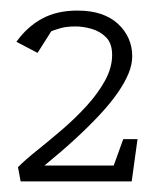

<svg xmlns="http://www.w3.org/2000/svg" viewBox="-20 -744 291 363"><path d="M19 -401 14 -428Q28 -442 50.5 -460Q73 -478 97.5 -499Q122 -520 143.5 -543.5Q165 -567 178.5 -591.5Q192 -616 192 -640Q192 -662 180.5 -673.5Q169 -685 153 -689.5Q137 -694 123 -694Q105 -694 93.5 -690.5Q82 -687 77 -685L51 -644L11 -665Q32 -694 60 -709Q88 -724 126 -724Q152 -724 171 -717.5Q190 -711 203 -699Q216 -687 223 -671.5Q230 -656 230 -638Q230 -622 223 -605Q216 -588 202.5 -568.5Q189 -549 169 -527.5Q149 -506 123 -482Q97 -458 64 -431H195L213 -481H240L229 -401Z"/></svg>

Font: Kreon Light
Style: Regular
Weight: 300
Designer: Julia Petretta
Foundry: Julia Petretta and Eli Heuer
Version: Version 2.002